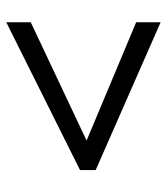

<svg xmlns="http://www.w3.org/2000/svg" viewBox="20 -668 532 612"><g transform="rotate(-90 286.0 -362.0)"><path d="M521 -116 50 -323V-373L521 -608V-530L144 -352L521 -194Z"/></g></svg>

Font: Noto Sans Hebrew Droid
Style: Regular
Weight: 400
Designer: Monotype Design Team
Foundry: Monotype Imaging Inc.
Version: Version 1.100